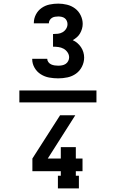

<svg xmlns="http://www.w3.org/2000/svg" viewBox="-20 -873 640 1061"><path d="M302 -440Q276 -440 251.5 -444.5Q227 -449 205.5 -462.5Q184 -476 171 -498.5Q158 -521 158 -546V-548H241Q241 -538 247.5 -529.5Q254 -521 263 -517Q272 -513 282 -511.5Q292 -510 302 -510Q312 -510 323 -512Q334 -514 343 -520Q352 -526 357 -536Q362 -546 362 -556Q362 -571 353 -584Q344 -597 331 -604Q318 -611 303 -613Q288 -615 273 -615V-685Q286 -685 300 -686.5Q314 -688 326 -695Q338 -702 345.5 -714Q353 -726 353 -740Q353 -749 349 -758Q345 -767 337.5 -772.5Q330 -778 320.5 -780Q311 -782 302 -782Q293 -782 284 -780.5Q275 -779 267.5 -774.5Q260 -770 255 -762Q250 -754 250 -745V-744H167V-747Q167 -771 178.5 -793Q190 -815 210 -829Q230 -843 254 -848Q278 -853 302 -853Q326 -853 350.5 -847Q375 -841 395 -826Q415 -811 426 -788Q437 -765 437 -741Q437 -727 433 -713.5Q429 -700 422 -688Q415 -676 404.5 -667Q394 -658 382 -651Q396 -645 407.5 -635Q419 -625 427.5 -612.5Q436 -600 440.5 -585Q445 -570 445 -555Q445 -529 433 -505Q421 -481 400 -466Q379 -451 353.5 -445.5Q328 -440 302 -440ZM513 -307H87V-373H513ZM300 168V98H316V73H159V3L312 -236H396L244 3H316V-60H399V3H436V73H399V98H416V168Z"/></svg>

Font: Iosevka HT Extended
Style: Bold
Weight: 700
Width: 7
Monospace: yes
Designer: Belleve Invis
Foundry: Belleve Invis
Version: Version 32.3.0; ttfautohint (v1.8.4)